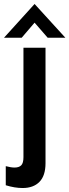

<svg xmlns="http://www.w3.org/2000/svg" viewBox="-54 -733 349 966"><path d="M-25 199V103Q2 110 19 110Q42 110 53 98.5Q64 87 64 58V-493H175V88Q175 151 144.5 182Q114 213 60 213Q20 213 -25 199ZM120 -713 275 -543H186L120 -619L55 -543H-34Z"/></svg>

Font: Hanken Grotesk SemiBold
Style: Regular
Weight: 600
Designer: Alfredo Marco Pradil
Foundry: Hanken Design Co.
Version: Version 3.014